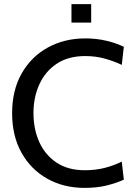

<svg xmlns="http://www.w3.org/2000/svg" viewBox="-20 -901 656 935"><path d="M392 14Q290 14 210.2 -30.8Q130.5 -75.5 84.8 -157.2Q39 -239 39 -350Q39 -461 85.2 -542.8Q131.5 -624.5 212.2 -669.2Q293 -714 396 -714Q449.5 -714 498 -702.5Q546.5 -691 583 -673L573 -585Q535.5 -603 490.5 -615.5Q445.5 -628 395 -628Q312.5 -628 256.5 -590.8Q200.5 -553.5 171.8 -490.5Q143 -427.5 143 -350Q143 -272.5 171.2 -209.5Q199.5 -146.5 255.2 -109.2Q311 -72 393 -72Q445 -72 489.2 -83.2Q533.5 -94.5 573 -114L583 -26Q545.5 -9 498.5 2.5Q451.5 14 392 14ZM328 -791V-881H424V-791Z"/></svg>

Font: Cabin Resolve
Style: Regular-Resolve
Weight: 400
Designer: Pablo Impallari
Foundry: Pablo Impallari. http://www.impallari.com Igino Marini. http://www.ikern.com
Version: Version 3.001